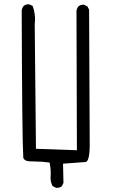

<svg xmlns="http://www.w3.org/2000/svg" viewBox="-20 -780 540 907"><path d="M248 107.4Q261.7 107.4 272 100.1L279.8 84L277.8 -6.8Q370.6 -13.2 384.3 -14.6Q393.6 -15.6 398.7 -36.4Q403.8 -57.1 403.8 -97.7L400.9 -734.4L393.1 -749.5L377.4 -757.3Q375.5 -757.8 374 -757.8Q359.9 -757.8 350.6 -750Q342.8 -740.7 341.3 -728L343.3 -70.3L149.9 -77.1L144 -666.5Q145.5 -679.2 145.5 -690.4Q145.5 -701.7 144 -711.9Q141.6 -732.9 134.3 -752L118.7 -759.3Q116.7 -759.8 115.2 -759.8Q101.1 -759.8 91.8 -752Q84 -742.7 82.5 -730Q84.5 -118.7 89.8 -41L90.3 -33.2Q95.7 -23.4 105 -20.5Q116.7 -17.1 146.5 -17.1Q178.2 -17.1 213.9 -12.2L215.3 -6.8Q219.7 14.6 219.7 37.6Q219.7 44.9 219.2 50.5Q218.8 56.2 218.8 59.6Q218.8 81.5 228.5 99.1L244.6 106.9Q246.6 107.4 248 107.4Z"/></svg>

Font: NaikaiFont
Style: Light
Weight: 300
Version: Version 1.89